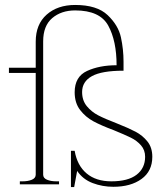

<svg xmlns="http://www.w3.org/2000/svg" viewBox="-20 -743 658 774"><path d="M450 -246Q498 -227 526.5 -212Q555 -197 574.5 -172.5Q594 -148 594 -111Q594 -53 550.5 -21.5Q507 10 437 10Q393 10 353.5 -5Q314 -20 291 -54L279 11H266V-135H281Q291 -76 329 -44Q367 -12 429 -12Q496 -12 530.5 -38.5Q565 -65 565 -111Q565 -138 548.5 -157Q532 -176 507.5 -188Q483 -200 439 -218Q388 -237 356.5 -254Q325 -271 303 -299.5Q281 -328 281 -371Q281 -434 331 -457Q381 -480 450 -480Q450 -578 416.5 -639.5Q383 -701 283 -701Q227 -701 190.5 -670Q154 -639 154 -576V-39Q154 -25 169.5 -18.5Q185 -12 207 -12H218V0H60V-12H71Q93 -12 108.5 -18.5Q124 -25 124 -39V-449H16V-470H124V-575Q124 -645 168 -684Q212 -723 283 -723Q371 -723 414 -682Q457 -641 467.5 -592.5Q478 -544 478 -494V-458Q390 -458 350.5 -436Q311 -414 311 -372Q311 -338 330 -315Q349 -292 376 -278Q403 -264 450 -246Z"/></svg>

Font: Taviraj Thin
Style: Regular
Weight: 100
Designer: Katatrad Team
Foundry: CadsonDemak
Version: Version 1.030